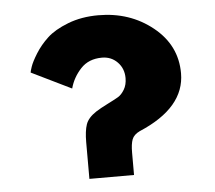

<svg xmlns="http://www.w3.org/2000/svg" viewBox="-43 -553 673 600"><g transform="rotate(-5 294.0 -253.5)"><path d="M185 -286 60 -347Q60 -350 65 -365Q70 -380 85.5 -405Q101 -430 124.5 -452Q148 -474 190.5 -490.5Q233 -507 286 -507Q385 -507 456.5 -449.5Q528 -392 528 -304Q528 -196 384 -135Q365 -126 359.5 -111.5Q354 -97 354 -70V0H214V-115Q214 -150 221 -170.5Q228 -191 254 -208Q268 -217 291 -228.5Q314 -240 325 -246.5Q336 -253 345 -268Q354 -283 354 -304Q354 -334 334.5 -354Q315 -374 286 -374Q244 -374 219 -347Q194 -320 185 -286Z"/></g></svg>

Font: Hussar
Style: BoldWeb
Weight: 700
Foundry: Cannot Into Space Fonts
Version: Version 2.00